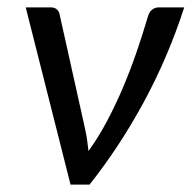

<svg xmlns="http://www.w3.org/2000/svg" viewBox="-20 -497 516 517"><path d="M476.1 -477.1Q432.6 -342.8 367.2 -222.2Q301.8 -101.6 221.2 0H169.9L49.3 -477.1H117.2Q127 -477.1 132.8 -471.9Q138.7 -466.8 140.1 -460L209 -150.4Q212.4 -134.8 214.6 -119.9Q216.8 -105 218.3 -90.3Q245.1 -127.4 268.1 -170.7Q291 -213.9 310.8 -260.5Q330.6 -307.1 347.2 -355.2Q363.8 -403.3 377.9 -451.2Q381.8 -465.3 389.9 -471.2Q397.9 -477.1 406.7 -477.1Z"/></svg>

Font: Carlito
Style: Italic
Weight: 400
Italic angle: -7°
Designer: Lukasz Dziedzic
Foundry: tyPoland Lukasz Dziedzic
Version: Version 1.104